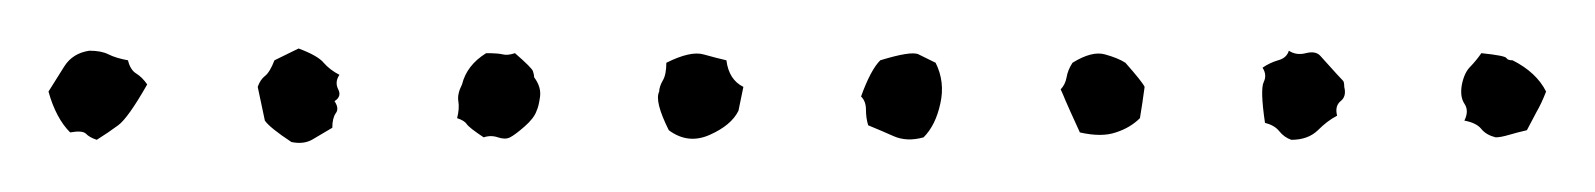

<svg xmlns="http://www.w3.org/2000/svg" viewBox="-50 -47 648 78"><path d="M71.3 -27.3Q79.1 -24.4 81.5 -21.5Q84 -18.6 87.9 -16.6Q85.9 -13.7 87.4 -10.7Q88.9 -7.8 85.9 -5.9Q87.9 -2.9 86.4 -1Q85 1 85 4.9Q80.1 7.8 76.7 9.8Q73.2 11.7 68.4 10.7Q59.6 4.9 57.6 2Q54.7 -11.7 54.7 -11.7Q55.7 -14.6 57.6 -16.1Q59.6 -17.6 61.5 -22.5ZM9.8 -12.7Q2 1 -2 3.9Q-5.9 6.8 -10.7 9.8Q-13.7 8.8 -15.1 7.3Q-16.6 5.9 -21.5 6.8Q-27.3 1 -30.3 -9.8Q-27.3 -14.6 -23.9 -20Q-20.5 -25.4 -13.7 -26.4Q-8.8 -26.4 -5.9 -24.9Q-2.9 -23.4 2 -22.5Q2.9 -18.6 5.4 -17.1Q7.8 -15.6 9.8 -12.7ZM146.5 8.8Q140.6 4.9 139.6 3.4Q138.7 2 135.7 1Q136.7 -2.9 136.2 -5.9Q135.7 -8.8 137.7 -12.7Q139.6 -20.5 147.5 -25.4Q152.3 -25.4 154.3 -24.9Q156.2 -24.4 159.2 -25.4Q166 -19.5 166.5 -18.1Q167 -16.6 167 -15.6Q169.9 -11.7 169.4 -7.8Q168.9 -3.9 168 -2Q167 1 163.1 4.4Q159.2 7.8 157.2 8.8Q155.3 9.8 152.3 8.8Q149.4 7.8 146.5 8.8ZM250 -2Q247.1 3.9 238.3 7.8Q229.5 11.7 221.7 5.9Q215.8 -5.9 217.8 -9.8Q217.8 -11.7 219.2 -14.2Q220.7 -16.6 220.7 -21.5Q230.5 -26.4 235.8 -24.9Q241.2 -23.4 245.1 -22.5Q246.1 -14.6 252 -11.7ZM330.1 -21.5Q334 -13.7 332 -4.9Q330.1 3.9 325.2 8.8Q318.4 10.7 313 8.3Q307.6 5.9 302.7 3.9Q301.8 1 301.8 -2.4Q301.8 -5.9 299.8 -7.8Q303.7 -18.6 307.6 -22.5Q320.3 -26.4 323.2 -24.9Q326.2 -23.4 330.1 -21.5ZM385.7 -21.5Q393.6 -26.4 398.9 -24.9Q404.3 -23.4 407.2 -21.5Q414.1 -13.7 415 -11.7Q414.1 -4.9 413.1 1Q409.2 4.9 403.3 6.8Q397.5 8.8 388.7 6.8Q383.8 -3.9 382.8 -6.3Q381.8 -8.8 380.9 -10.7Q382.8 -12.7 383.3 -15.6Q383.8 -18.6 385.7 -21.5ZM493.2 0Q489.3 2 485.4 5.9Q481.4 9.8 474.6 9.8Q471.7 8.8 469.7 6.3Q467.8 3.9 463.9 2.9Q461.9 -10.7 463.4 -13.7Q464.8 -16.6 462.9 -19.5Q465.8 -21.5 469.2 -22.5Q472.7 -23.4 473.6 -26.4Q476.6 -24.4 480.5 -25.4Q484.4 -26.4 486.3 -24.4Q495.1 -14.6 495.6 -14.2Q496.1 -13.7 496.1 -11.7Q497.1 -7.8 494.6 -5.9Q492.2 -3.9 493.2 0ZM544.9 2Q546.9 -2 544.9 -4.9Q543 -7.8 543.9 -12.7Q544.9 -17.6 547.4 -20Q549.8 -22.5 551.8 -25.4Q561.5 -24.4 562 -23.4Q562.5 -22.5 564.5 -22.5Q574.2 -17.6 578.1 -9.8Q576.2 -4.9 574.2 -1.5Q572.3 2 570.3 5.9Q566.4 6.8 563 7.8Q559.6 8.8 557.6 8.8Q553.7 7.8 551.8 5.4Q549.8 2.9 544.9 2Z"/></svg>

Font: Codystar
Style: Light
Weight: 300
Version: Version 1.000